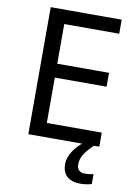

<svg xmlns="http://www.w3.org/2000/svg" viewBox="-100 -778 756 1063"><g transform="rotate(10 278.0 -247.0)"><path d="M398 116C398 75 421 43 466 0H496V-79H187V-334H478V-412H187V-635H496V-714H97V0H399C363 30 326 78 326 126C326 185 358 220 429 220C455 220 472 216 491 211V155C480 157 465 161 443 161C415 161 398 146 398 116Z"/></g></svg>

Font: Noto Sans Gujarati UI
Style: Regular
Weight: 400
Designer: Jelle Bosma - Monotype Design Team, Universal Thirst
Foundry: Monotype Imaging Inc.
Version: Version 2.106